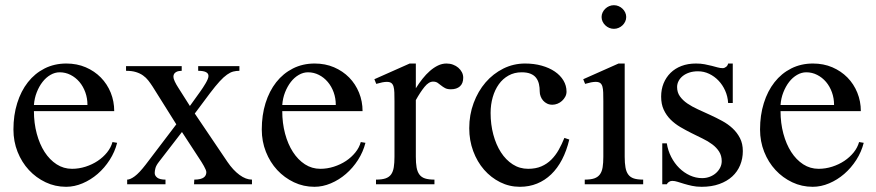

<svg xmlns="http://www.w3.org/2000/svg" viewBox="-20 -716 3403 746"><path d="M236.8 9.8Q194.3 9.8 157.2 -7.8Q120.1 -25.4 92.3 -55.4Q64.5 -85.4 48.3 -126Q32.2 -166.5 32.2 -212.9Q32.2 -268.6 46.9 -315.4Q61.5 -362.3 88.4 -396.5Q115.2 -430.7 153.3 -450Q191.4 -469.2 237.8 -469.2Q278.8 -469.2 313 -454.6Q347.2 -439.9 371.8 -414.8Q396.5 -389.6 410.2 -356Q423.8 -322.3 423.8 -284.2H111.8Q111.8 -237.8 122.8 -196.8Q133.8 -155.8 153.3 -125.5Q172.9 -95.2 200 -77.6Q227.1 -60.1 259.8 -60.1Q286.6 -60.1 312.5 -68.4Q338.4 -76.7 359.6 -90.8Q380.9 -105 396 -123.8Q411.1 -142.6 417 -164.1L435.1 -161.1Q426.3 -126 406.2 -94.7Q386.2 -63.5 359.4 -40.3Q332.5 -17.1 300.8 -3.7Q269 9.8 236.8 9.8ZM319.8 -308.1Q319.8 -334.5 311.5 -357.4Q303.2 -380.4 288.6 -397.7Q273.9 -415 254.2 -425Q234.4 -435.1 211.9 -435.1Q193.4 -435.1 176 -425Q158.7 -415 145.3 -397.7Q131.8 -380.4 122.8 -357.4Q113.8 -334.5 111.8 -308.1Z M598.1 -87.9Q586.9 -73.7 584 -63Q581.1 -52.2 581.1 -43.9Q581.1 -33.2 591.1 -25.6Q601.1 -18.1 623 -18.1V0H474.1V-18.1Q485.8 -18.1 503.4 -31Q521 -43.9 545.9 -76.2L665 -232.9L572.8 -379.9Q564.9 -392.1 556.2 -403.3Q547.4 -414.6 535.6 -422.9Q523.9 -431.2 508.1 -436Q492.2 -440.9 469.7 -440.9V-459H686V-440.9Q680.7 -440.9 675 -439.9Q669.4 -439 664.6 -436.3Q659.7 -433.6 656.7 -429.2Q653.8 -424.8 653.8 -417.5Q653.8 -410.6 659.2 -399.2Q664.6 -387.7 672.9 -375L717.8 -304.2L757.8 -359.9Q762.7 -366.7 768.3 -375.2Q773.9 -383.8 778.8 -392.1Q783.7 -400.4 786.9 -408Q790 -415.5 790 -420.9Q790 -440.9 750 -440.9V-459H910.2V-440.9Q897.5 -440.9 886.2 -438Q875 -435.1 862.1 -426Q849.1 -417 833.3 -399.7Q817.4 -382.3 795.9 -354L736.8 -274.9L863.8 -86.9Q885.7 -54.7 910.6 -36.4Q935.5 -18.1 959 -18.1V0H733.9L734.9 -18.1Q748.5 -18.1 757.8 -20.5Q767.1 -22.9 772.2 -26.9Q777.3 -30.8 779.5 -36.1Q781.7 -41.5 781.7 -46.9Q781.7 -50.8 779.1 -57.1Q776.4 -63.5 772.2 -71Q768.1 -78.6 762.9 -86.7Q757.8 -94.7 752.9 -102.1L687 -203.1Z M1201.7 9.8Q1159.2 9.8 1122.1 -7.8Q1085 -25.4 1057.1 -55.4Q1029.3 -85.4 1013.2 -126Q997.1 -166.5 997.1 -212.9Q997.1 -268.6 1011.7 -315.4Q1026.4 -362.3 1053.2 -396.5Q1080.1 -430.7 1118.2 -450Q1156.2 -469.2 1202.6 -469.2Q1243.7 -469.2 1277.8 -454.6Q1312 -439.9 1336.7 -414.8Q1361.3 -389.6 1375 -356Q1388.7 -322.3 1388.7 -284.2H1076.7Q1076.7 -237.8 1087.6 -196.8Q1098.6 -155.8 1118.2 -125.5Q1137.7 -95.2 1164.8 -77.6Q1191.9 -60.1 1224.6 -60.1Q1251.5 -60.1 1277.3 -68.4Q1303.2 -76.7 1324.5 -90.8Q1345.7 -105 1360.8 -123.8Q1376 -142.6 1381.8 -164.1L1399.9 -161.1Q1391.1 -126 1371.1 -94.7Q1351.1 -63.5 1324.2 -40.3Q1297.4 -17.1 1265.6 -3.7Q1233.9 9.8 1201.7 9.8ZM1284.7 -308.1Q1284.7 -334.5 1276.4 -357.4Q1268.1 -380.4 1253.4 -397.7Q1238.8 -415 1219 -425Q1199.2 -435.1 1176.8 -435.1Q1158.2 -435.1 1140.9 -425Q1123.5 -415 1110.1 -397.7Q1096.7 -380.4 1087.6 -357.4Q1078.6 -334.5 1076.7 -308.1Z M1512.7 -323.2Q1512.7 -342.8 1512.2 -356.7Q1511.7 -370.6 1509 -379.9Q1506.3 -389.2 1500.2 -393.6Q1494.1 -397.9 1482.9 -397.9Q1475.1 -397.9 1465.3 -396Q1455.6 -394 1441.9 -390.1L1434.6 -408.2L1571.8 -469.2H1595.7V-373Q1607.9 -392.6 1621.6 -409.9Q1635.3 -427.2 1650.4 -440.4Q1665.5 -453.6 1681.6 -461.4Q1697.8 -469.2 1714.8 -469.2Q1728.5 -469.2 1740.2 -464.8Q1752 -460.4 1760.7 -452.9Q1769.5 -445.3 1774.7 -435.3Q1779.8 -425.3 1779.8 -414.1Q1779.8 -392.1 1767.1 -380.6Q1754.4 -369.1 1731.9 -369.1Q1717.8 -369.1 1709.2 -373.8Q1700.7 -378.4 1693.8 -384Q1687 -389.6 1680.2 -394.3Q1673.3 -398.9 1662.6 -398.9Q1646 -398.9 1629.4 -378.4Q1612.8 -357.9 1595.7 -327.1V-106.9Q1595.7 -82.5 1598.6 -65.7Q1601.6 -48.8 1609.4 -38.1Q1617.2 -27.3 1631.3 -22.7Q1645.5 -18.1 1668 -18.1V0H1440.9V-18.1Q1463.9 -18.1 1478 -22.9Q1492.2 -27.8 1499.8 -38.6Q1507.3 -49.3 1510 -66.2Q1512.7 -83 1512.7 -106.9Z M2000 9.8Q1959 9.8 1923.3 -8.1Q1887.7 -25.9 1860.8 -56.6Q1834 -87.4 1818.6 -128.9Q1803.2 -170.4 1803.2 -217.8Q1803.2 -270 1820.3 -315.9Q1837.4 -361.8 1866.7 -395.8Q1896 -429.7 1935.5 -449.5Q1975.1 -469.2 2020 -469.2Q2055.2 -469.2 2084.7 -460.9Q2114.3 -452.6 2135.7 -438Q2157.2 -423.3 2169.2 -403.3Q2181.2 -383.3 2181.2 -359.9Q2181.2 -349.6 2176.3 -340.3Q2171.4 -331.1 2163.6 -324Q2155.8 -316.9 2146 -313Q2136.2 -309.1 2126 -309.1Q2114.7 -309.1 2105.7 -313.5Q2096.7 -317.9 2090.3 -325.2Q2084 -332.5 2080.6 -341.6Q2077.1 -350.6 2077.1 -359.9Q2077.1 -376 2074 -389.6Q2070.8 -403.3 2063 -413.6Q2055.2 -423.8 2041.5 -429.4Q2027.8 -435.1 2006.8 -435.1Q1978.5 -435.1 1956.1 -422.6Q1933.6 -410.2 1918.2 -388.7Q1902.8 -367.2 1894.5 -338.4Q1886.2 -309.6 1886.2 -276.9Q1886.2 -232.9 1896.7 -193.4Q1907.2 -153.8 1926.3 -124.3Q1945.3 -94.7 1972.2 -77.4Q1999 -60.1 2032.2 -60.1Q2061.5 -60.1 2083.5 -69.6Q2105.5 -79.1 2122.1 -95.7Q2138.7 -112.3 2150.9 -134Q2163.1 -155.8 2172.9 -180.2L2191.9 -173.8Q2181.6 -130.4 2163.8 -96.2Q2146 -62 2121.6 -38.6Q2097.2 -15.1 2066.7 -2.7Q2036.1 9.8 2000 9.8Z M2365.2 -695.8Q2375 -695.8 2383.5 -692.1Q2392.1 -688.5 2398.7 -682.1Q2405.3 -675.8 2409.2 -667.5Q2413.1 -659.2 2413.1 -649.9Q2413.1 -640.6 2409.2 -632.3Q2405.3 -624 2398.7 -617.7Q2392.1 -611.3 2383.5 -607.7Q2375 -604 2365.2 -604Q2355.5 -604 2346.9 -607.7Q2338.4 -611.3 2331.8 -617.7Q2325.2 -624 2321.3 -632.3Q2317.4 -640.6 2317.4 -649.9Q2317.4 -659.2 2321.3 -667.5Q2325.2 -675.8 2331.8 -682.1Q2338.4 -688.5 2346.9 -692.1Q2355.5 -695.8 2365.2 -695.8ZM2324.2 -323.2Q2324.2 -342.8 2323.7 -356.7Q2323.2 -370.6 2320.6 -379.9Q2317.9 -389.2 2311.8 -393.6Q2305.7 -397.9 2294.4 -397.9Q2286.6 -397.9 2276.6 -396Q2266.6 -394 2253.4 -390.1L2246.1 -408.2L2383.3 -469.2H2407.2V-106.9Q2407.2 -82.5 2410.2 -65.7Q2413.1 -48.8 2420.9 -38.1Q2428.7 -27.3 2442.6 -22.7Q2456.5 -18.1 2479 -18.1V0H2252V-18.1Q2274.9 -18.1 2289.1 -22.9Q2303.2 -27.8 2311 -38.6Q2318.8 -49.3 2321.5 -66.2Q2324.2 -83 2324.2 -106.9Z M2553.2 -159.2H2570.8Q2575.2 -130.9 2587.9 -106.2Q2600.6 -81.5 2619.1 -63.2Q2637.7 -44.9 2660.6 -34.4Q2683.6 -23.9 2708 -23.9Q2724.1 -23.9 2738 -29.3Q2752 -34.7 2762.2 -43.9Q2772.5 -53.2 2778.3 -64.9Q2784.2 -76.7 2784.2 -89.8Q2784.2 -110.8 2774.2 -126.7Q2764.2 -142.6 2747.6 -155Q2731 -167.5 2709.7 -177.7Q2688.5 -188 2666.5 -199Q2644.5 -210 2623.3 -222.4Q2602.1 -234.9 2585.4 -251.5Q2568.8 -268.1 2558.8 -289.8Q2548.8 -311.5 2548.8 -340.8Q2548.8 -368.7 2558.3 -392.1Q2567.9 -415.5 2585.4 -432.9Q2603 -450.2 2627.9 -459.7Q2652.8 -469.2 2684.1 -469.2Q2702.6 -469.2 2717.8 -466.3Q2732.9 -463.4 2745.4 -460.2Q2757.8 -457 2768.3 -454.1Q2778.8 -451.2 2788.1 -451.2Q2794.9 -451.2 2801.3 -456.3Q2807.6 -461.4 2809.1 -469.2H2827.1V-315.9H2809.1Q2807.6 -341.3 2797.6 -363.8Q2787.6 -386.2 2771.7 -402.8Q2755.9 -419.4 2735.4 -429.2Q2714.8 -439 2691.9 -439Q2673.3 -439 2658.4 -434.1Q2643.6 -429.2 2633.1 -420.9Q2622.6 -412.6 2616.7 -401.4Q2610.8 -390.1 2610.8 -377.9Q2610.8 -356.9 2621.8 -341.6Q2632.8 -326.2 2650.6 -314Q2668.5 -301.8 2691.4 -291.3Q2714.4 -280.8 2738.5 -269.8Q2762.7 -258.8 2785.6 -246.3Q2808.6 -233.9 2826.4 -217.3Q2844.2 -200.7 2855.2 -179.2Q2866.2 -157.7 2866.2 -128.9Q2866.2 -99.6 2855.7 -74.2Q2845.2 -48.8 2825 -30.3Q2804.7 -11.7 2774.9 -1Q2745.1 9.8 2706.1 9.8Q2685.5 9.8 2668.7 6.1Q2651.9 2.4 2638.2 -1.7Q2624.5 -5.9 2613 -9.5Q2601.6 -13.2 2591.8 -13.2Q2585 -13.2 2579.1 -9.3Q2573.2 -5.4 2570.8 0H2553.2Z M3137.7 9.8Q3095.2 9.8 3058.1 -7.8Q3021 -25.4 2993.2 -55.4Q2965.3 -85.4 2949.2 -126Q2933.1 -166.5 2933.1 -212.9Q2933.1 -268.6 2947.8 -315.4Q2962.4 -362.3 2989.3 -396.5Q3016.1 -430.7 3054.2 -450Q3092.3 -469.2 3138.7 -469.2Q3179.7 -469.2 3213.9 -454.6Q3248 -439.9 3272.7 -414.8Q3297.4 -389.6 3311 -356Q3324.7 -322.3 3324.7 -284.2H3012.7Q3012.7 -237.8 3023.7 -196.8Q3034.7 -155.8 3054.2 -125.5Q3073.7 -95.2 3100.8 -77.6Q3127.9 -60.1 3160.6 -60.1Q3187.5 -60.1 3213.4 -68.4Q3239.3 -76.7 3260.5 -90.8Q3281.7 -105 3296.9 -123.8Q3312 -142.6 3317.9 -164.1L3335.9 -161.1Q3327.1 -126 3307.1 -94.7Q3287.1 -63.5 3260.3 -40.3Q3233.4 -17.1 3201.7 -3.7Q3169.9 9.8 3137.7 9.8ZM3220.7 -308.1Q3220.7 -334.5 3212.4 -357.4Q3204.1 -380.4 3189.5 -397.7Q3174.8 -415 3155 -425Q3135.3 -435.1 3112.8 -435.1Q3094.2 -435.1 3076.9 -425Q3059.6 -415 3046.1 -397.7Q3032.7 -380.4 3023.7 -357.4Q3014.6 -334.5 3012.7 -308.1Z"/></svg>

Font: Chandrasa
Style: Regular
Weight: 400
Designer: R.S. Wihananto
Foundry: R.S. Wihananto
Version: Version 2.0.1